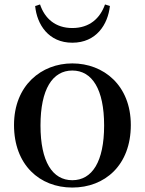

<svg xmlns="http://www.w3.org/2000/svg" viewBox="-20 -827 651 863"><path d="M305 16C451 16 568 -84 568 -265C568 -444 445 -542 305 -542C166 -542 43 -443 43 -265C43 -86 158 16 305 16ZM305 -17C216 -17 162 -100 162 -263C162 -426 216 -510 305 -510C394 -510 448 -426 448 -263C448 -100 394 -17 305 -17ZM138 -800C146 -717 198 -635 305 -635C413 -635 465 -717 474 -800L452 -807C430 -745 383 -701 305 -701C229 -701 181 -744 160 -807Z"/></svg>

Font: Noto Serif HK SemiBold
Style: Regular
Weight: 600
Designer: Ryoko NISHIZUKA 西塚涼子 (kana & ideographs); Frank Grießhammer (Latin, Greek & Cyrillic); Wenlong ZHANG 张文龙 (bopomofo); San
Foundry: Adobe
Version: Version 2.001;hotconv 1.1.0;makeotfexe 2.6.0